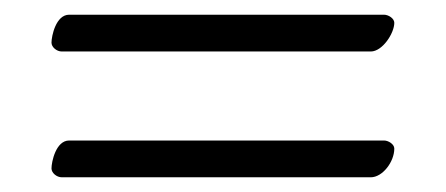

<svg xmlns="http://www.w3.org/2000/svg" viewBox="-20 -384 606 261"><path d="M64 -314H484C500 -314 516 -339 516 -353C516 -359 508 -364 502 -364H74C56 -364 50 -335 50 -326C50 -320 57 -314 64 -314ZM64 -143H484C500 -143 516 -164 516 -182C516 -188 508 -193 502 -193H74C56 -193 50 -164 50 -155C50 -149 57 -143 64 -143Z"/></svg>

Font: EB Garamond
Style: Regular
Weight: 400
Designer: Georg Duffner and Octavio Pardo
Foundry: Georg Duffner
Version: Version 1.000;PS 001.000;hotconv 1.0.88;makeotf.lib2.5.64775